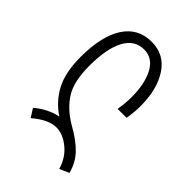

<svg xmlns="http://www.w3.org/2000/svg" viewBox="-202 -620 818 818"><g transform="rotate(45 207.5 -211.0)"><path d="M183 3Q135 3 77 53L53 15Q74 -4 103.5 -19Q133 -34 159 -38Q104 -74 73.5 -131.5Q43 -189 43 -282Q43 -407 86.5 -474.5Q130 -542 212 -542Q288 -542 330 -479Q372 -416 372 -314Q372 -279 365 -237H311Q318 -277 318 -314Q318 -395 291 -445.5Q264 -496 212 -496Q155 -496 125.5 -440.5Q96 -385 96 -282Q96 -188 127.5 -137.5Q159 -87 221 -50Q279 -18 312.5 16.5Q346 51 359 101L316 120Q301 67 261.5 35Q222 3 183 3Z"/></g></svg>

Font: Noto Sans Georgian Light Cond
Style: Regular
Weight: 300
Width: 3
Designer: Monotype Design team
Foundry: Monotype Imaging Inc.
Version: Version 1.000